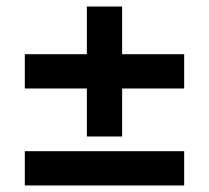

<svg xmlns="http://www.w3.org/2000/svg" viewBox="-20 -568 640 588"><path d="M246 -150V-297H56V-402H246V-548H354V-402H544V-297H354V-150ZM56 0V-105H544V0Z"/></svg>

Font: Nunito Sans 7pt ExtraBold
Style: Regular
Weight: 800
Designer: Vernon Adams
Foundry: Vernon Adams
Version: Version 3.101;gftools[0.9.27]